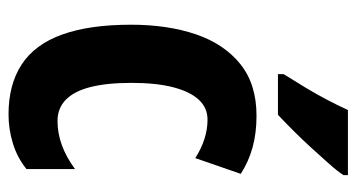

<svg xmlns="http://www.w3.org/2000/svg" viewBox="-208 -598 816 439"><g transform="rotate(90 199.5 -378.0)"><path d="M241 10Q173 10 127 -20Q81 -50 58.5 -112.5Q36 -175 36 -270Q36 -354 58 -418.5Q80 -483 126 -520Q172 -557 244 -557Q284 -557 316.5 -548Q349 -539 377 -521L341 -417Q319 -431 297 -438Q275 -445 253 -445Q226 -445 207.5 -425Q189 -405 179 -366.5Q169 -328 169 -271Q169 -215 178.5 -177.5Q188 -140 207.5 -121Q227 -102 256 -102Q284 -102 311.5 -112Q339 -122 366 -142V-31Q340 -10 307.5 0Q275 10 241 10ZM380 -756Q371 -742 354.5 -723.5Q338 -705 318.5 -683.5Q299 -662 279 -642Q259 -622 242 -606H149V-619Q166 -646 181 -671Q196 -696 208.5 -720Q221 -744 231 -766H380Z"/></g></svg>

Font: Noto Sans Khmer ExtraCondensed
Style: Bold
Weight: 700
Width: 2
Designer: Danh Hong and the Monotype Design Team
Foundry: Monotype Imaging Inc.
Version: Version 2.004